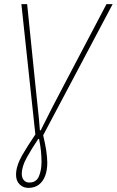

<svg xmlns="http://www.w3.org/2000/svg" viewBox="-20 -680 568 934"><path d="M118 234Q93 234 75.5 217Q58 200 58 170Q58 128 88 75Q114 30 152 -26L84 -660H112L152 -268Q157 -214 163.5 -158Q170 -102 174 -46H178Q205 -100 234.5 -158Q264 -216 292 -268L498 -660H528L190 -22Q201 25 205 53Q210 88 210 112Q210 147 200 174.5Q190 202 169.5 218Q149 234 118 234ZM122 208Q157 208 169.5 177.5Q182 147 182 108Q182 53 170 -4H166Q135 42 110.5 86Q86 130 86 166Q86 185 96 196.5Q106 208 122 208Z"/></svg>

Font: Source Sans 3 ExtraLight ExtraLight
Style: Italic
Weight: 250
Italic angle: -11°
Version: Version 3.052;hotconv 1.1.0;makeotfexe 2.6.0